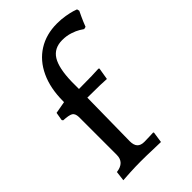

<svg xmlns="http://www.w3.org/2000/svg" viewBox="-225 -823 909 909"><g transform="rotate(-45 229.5 -368.5)"><path d="M45 -44Q102 -51 102 -102V-356Q101 -380 88 -387.5Q75 -395 38 -397L34 -403L41 -444L102 -455V-461Q102 -547 131.5 -610.5Q161 -674 215 -708Q269 -742 341 -742Q371 -742 396.5 -737.5Q422 -733 437 -728.5Q452 -724 456 -722L459 -710Q456 -704 446 -682.5Q436 -661 426 -635L414 -632Q410 -635 395.5 -644Q381 -653 356.5 -661Q332 -669 304 -669Q249 -669 223.5 -628Q198 -587 196 -497V-449Q247 -449 282.5 -450Q318 -451 329 -452L333 -449L323 -389Q313 -390 279 -391Q245 -392 195 -392L191 -104Q191 -78 202.5 -65.5Q214 -53 238 -53Q261 -53 277.5 -54Q294 -55 299 -55L301 -51L293 3Q278 3 238 1.5Q198 0 160 0Q125 0 87.5 2Q50 4 39 5Z"/></g></svg>

Font: Alegreya Medium
Style: Regular
Weight: 500
Designer: Juan Pablo del Peral
Foundry: Huerta Tipografica
Version: Version 2.007; ttfautohint (v1.6)